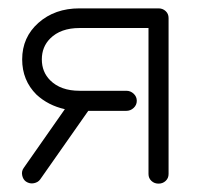

<svg xmlns="http://www.w3.org/2000/svg" viewBox="-20 -426 480 459"><path d="M359 13Q349 13 342 6.5Q335 0 335 -10V-359H170Q125 -359 100 -334Q80 -314 80 -284Q80 -254 100 -234Q125 -209 170 -209H282Q292 -209 299.5 -202Q307 -195 307 -185Q307 -175 299.5 -168Q292 -161 282 -161H191L76 3Q71 10 61 12Q51 14 42 8Q35 3 33 -7Q31 -17 37 -25L135 -165Q95 -174 67 -200Q33 -234 33 -284Q33 -337 72 -371.5Q111 -406 170 -406H359Q369 -406 376 -399.5Q383 -393 383 -383V-10Q383 0 376 6.5Q369 13 359 13Z"/></svg>

Font: Kurewa Gothic CJK TC Regular
Style: Regular
Weight: 400
Designer: Max Yao
Foundry: Max-Everyday
Version: Version 1.071; ttfautohint (v1.8.3)